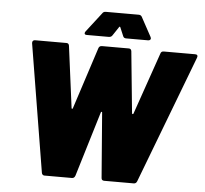

<svg xmlns="http://www.w3.org/2000/svg" viewBox="-58 -942 1070 1003"><g transform="rotate(5 477.0 -440.0)"><path d="M197 -13 87 -683V-687Q87 -693 91 -696.5Q95 -700 101 -700H266Q278 -700 280 -687L322 -364Q322 -360 325 -360Q328 -360 329 -364L434 -687Q438 -700 452 -700H593Q605 -700 607 -687L639 -364Q640 -360 643 -360Q646 -360 647 -364L759 -687Q762 -700 776 -700H941Q949 -700 952 -695.5Q955 -691 952 -683L697 -13Q692 0 680 0H525Q511 0 510 -13L483 -354Q483 -358 480.5 -358Q478 -358 476 -354L373 -14Q368 0 356 0H211Q206 0 202 -3.5Q198 -7 197 -13ZM356 -759Q356 -764 360 -769L438 -870Q444 -880 456 -880H629Q641 -880 646 -870L701 -769Q703 -763 703 -762Q703 -757 699 -754Q695 -751 689 -751H574Q562 -751 558 -761L539 -806Q538 -809 535.5 -809Q533 -809 532 -806L502 -761Q496 -751 483 -751H368Q356 -751 356 -759Z"/></g></svg>

Font: Barlow Black
Style: Italic
Weight: 900
Italic angle: -7°
Designer: Jeremy Tribby
Foundry: Tribby Type
Version: Version 1.408